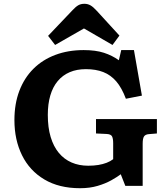

<svg xmlns="http://www.w3.org/2000/svg" viewBox="-20 -978 884 1012"><path d="M402 14Q291 14 213.5 -32.3Q136 -78.5 96 -159.8Q56 -241 56 -345Q56 -431 82 -499.2Q108 -567.5 156.2 -615.5Q204.5 -663.5 271.8 -688.7Q339 -714 421 -714Q484 -714 527.8 -699.8Q571.5 -685.5 606.5 -660.5L619 -714H686L728 -474L643.5 -457.5Q622 -515 592.8 -549Q563.5 -583 524.3 -598.2Q485 -613.5 433 -613.5Q384.5 -613.5 347.3 -597.5Q310 -581.5 284.3 -550.7Q258.5 -520 245.3 -475.2Q232 -430.5 232 -372.5Q232 -306 247 -256Q262 -206 290 -172.3Q318 -138.5 357.3 -121.5Q396.5 -104.5 445 -104.5Q474.5 -104.5 498.5 -108.5Q522.5 -112.5 542 -120Q561.5 -127.5 576.5 -139V-223.5Q576.5 -247.5 570.5 -259.2Q564.5 -271 540.5 -272L486 -274.5V-350.5H807V-274.5L764.5 -271Q746 -269.5 739 -258.7Q732 -248 732 -220V1.5H640.5L616.5 -59.5Q597.5 -45 566.8 -27.8Q536 -10.5 494.8 1.7Q453.5 14 402 14ZM270.5 -741 233.5 -789 360.5 -922.5Q378 -941.5 391.8 -949.8Q405.5 -958 425 -958Q442 -958 456.5 -950Q471 -942 490.5 -920.5L609.5 -790.5L573 -741L422.5 -828Z"/></svg>

Font: Literata Variable Black
Style: Regular
Weight: 900
Designer: Latin by Veronika Burian and Jose Scaglione. Greek by Irene Vlachou. Cyrillic by Vera Evstafieva.
Foundry: TypeTogether
Version: Version 3.021